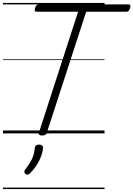

<svg xmlns="http://www.w3.org/2000/svg" viewBox="-20 -909 909 1308"><path d="M266 14Q239 14 245 -5L512 -829H231Q220 -829 217.5 -835Q215 -841 219 -855Q224 -869 230 -874Q236 -879 247 -879H854Q866 -879 868 -873Q870 -867 866 -854Q862 -840 856 -834.5Q850 -829 839 -829H567L299 -5Q296 5 289 9.5Q282 14 266 14ZM154 276Q146 270 145.5 262.5Q145 255 151 247Q170 222 184 199.5Q198 177 206.5 153Q215 129 217 99Q219 86 226.5 81Q234 76 246 76Q260 76 267 82.5Q274 89 273 101Q272 119 263 147Q254 175 235.5 206.5Q217 238 187 269Q180 277 171.5 280Q163 283 154 276ZM0 369H692V379H0ZM0 -20H692V0H0ZM0 -505H692V-500H0ZM0 -889H692V-879H0Z"/></svg>

Font: Playwrite HR Guides
Style: Regular
Weight: 400
Designer: Veronika Burian, José Scaglione
Foundry: TypeTogether
Version: Version 1.003